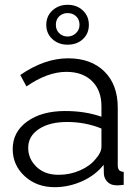

<svg xmlns="http://www.w3.org/2000/svg" viewBox="-20 -774 585 804"><path d="M263.2 -753.9Q301.8 -753.9 326.9 -730.2Q352.1 -706.5 352.1 -669.9Q352.1 -633.3 327.1 -610.1Q302.2 -586.9 263.2 -586.9Q224.6 -586.9 199.2 -610.4Q173.8 -633.8 173.8 -669.9Q173.8 -706.5 199.5 -730.2Q225.1 -753.9 263.2 -753.9ZM213.9 -669.9Q213.9 -648.9 228 -635Q242.2 -621.1 263.2 -621.1Q282.7 -621.1 297.9 -635Q313 -648.9 313 -669.9Q313 -692.4 298.8 -705.8Q284.7 -719.2 263.2 -719.2Q242.2 -719.2 228 -705.8Q213.9 -692.4 213.9 -669.9ZM33.2 -149.9Q33.2 -221.7 94 -265.4Q154.8 -309.1 252.9 -309.1Q336.9 -309.1 404.8 -285.2V-329.1Q404.8 -395.5 365.5 -434.3Q326.2 -473.1 257.8 -473.1Q179.2 -473.1 90.8 -412.1L64.9 -460Q166.5 -529.8 265.1 -529.8Q361.3 -529.8 417.2 -474.6Q473.1 -419.4 473.1 -323.2V-82Q473.1 -67.9 479 -61.5Q484.9 -55.2 498 -54.2V0Q473.6 2.9 466.8 2Q442.9 1.5 429.4 -12.9Q416 -27.3 415 -45.9L414.1 -84Q379.4 -40 323.7 -15.1Q268.1 9.8 209 9.8Q133.3 9.8 83.3 -36.4Q33.2 -82.5 33.2 -149.9ZM381.8 -109.9Q404.8 -135.7 404.8 -160.2V-235.8Q336.9 -263.2 261.2 -263.2Q187.5 -263.2 142.8 -233.6Q98.1 -204.1 98.1 -154.8Q98.1 -108.9 132.8 -75.4Q167.5 -42 225.1 -42Q273.4 -42 315.9 -60.8Q358.4 -79.6 381.8 -109.9Z"/></svg>

Font: Rawline
Style: Regular
Weight: 400
Designer: Matt McInerney, Pablo Impallari, Rodrigo Fuenzalida
Foundry: Matt McInerney, Pablo Impallari, Rodrigo Fuenzalida
Version: Version 4.020;PS 004.020;hotconv 1.0.88;makeotf.lib2.5.64775